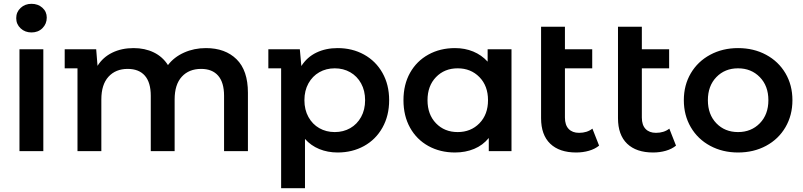

<svg xmlns="http://www.w3.org/2000/svg" viewBox="-20 -792 4210 1006"><path d="M82 -534H207V0H82ZM65 -697Q65 -729 88 -750.5Q111 -772 145 -772Q179 -772 202 -751.5Q225 -731 225 -700Q225 -667 202.5 -644.5Q180 -622 145 -622Q111 -622 88 -643.5Q65 -665 65 -697Z M1279 -306V0H1154V-290Q1154 -360 1123 -395.5Q1092 -431 1034 -431Q970 -431 932.5 -390Q895 -349 895 -271V0H770V-290Q770 -360 739 -395.5Q708 -431 649 -431Q586 -431 548.5 -390Q511 -349 511 -271V0H386V-434H319V-534H484L491 -447Q519 -492 568 -516Q617 -540 680 -540Q739 -540 785.5 -517.5Q832 -495 860 -451Q892 -493 944.5 -516.5Q997 -540 1059 -540Q1160 -540 1219.5 -481.5Q1279 -423 1279 -306Z M2019 -267Q2019 -186 1984 -123.5Q1949 -61 1887.5 -27Q1826 7 1749 7Q1697 7 1653 -11Q1609 -29 1578 -64V194H1453V-434H1386V-534H1551L1559 -446Q1589 -493 1638 -516.5Q1687 -540 1749 -540Q1826 -540 1887.5 -506Q1949 -472 1984 -410Q2019 -348 2019 -267ZM1893 -267Q1893 -317 1872 -355Q1851 -393 1815 -413.5Q1779 -434 1734 -434Q1689 -434 1653 -413.5Q1617 -393 1596 -355Q1575 -317 1575 -267Q1575 -217 1596 -179Q1617 -141 1653 -120.5Q1689 -100 1734 -100Q1779 -100 1815 -120.5Q1851 -141 1872 -179Q1893 -217 1893 -267Z M2660 -534V0H2541V-69Q2510 -31 2464.5 -12Q2419 7 2364 7Q2286 7 2224.5 -27Q2163 -61 2128.5 -123Q2094 -185 2094 -267Q2094 -349 2128.5 -410.5Q2163 -472 2224.5 -506Q2286 -540 2364 -540Q2416 -540 2459.5 -522Q2503 -504 2535 -469V-534ZM2537 -267Q2537 -342 2492 -388Q2447 -434 2378 -434Q2309 -434 2264.5 -388Q2220 -342 2220 -267Q2220 -192 2264.5 -146Q2309 -100 2378 -100Q2447 -100 2492 -146Q2537 -192 2537 -267Z M3119 -29Q3097 -11 3065.5 -2Q3034 7 2999 7Q2911 7 2863 -39Q2815 -85 2815 -173V-652H2940V-534H3083V-434H2940V-176Q2940 -137 2959.5 -116.5Q2979 -96 3014 -96Q3056 -96 3084 -118Z M3522 -29Q3500 -11 3468.5 -2Q3437 7 3402 7Q3314 7 3266 -39Q3218 -85 3218 -173V-652H3343V-534H3486V-434H3343V-176Q3343 -137 3362.5 -116.5Q3382 -96 3417 -96Q3459 -96 3487 -118Z M3563 -267Q3563 -346 3599.5 -408Q3636 -470 3701 -505Q3766 -540 3847 -540Q3929 -540 3994 -505Q4059 -470 4095.5 -408Q4132 -346 4132 -267Q4132 -188 4095.5 -125.5Q4059 -63 3994 -28Q3929 7 3847 7Q3766 7 3701 -28Q3636 -63 3599.5 -125.5Q3563 -188 3563 -267ZM4006 -267Q4006 -342 3961 -388Q3916 -434 3847 -434Q3778 -434 3733.5 -388Q3689 -342 3689 -267Q3689 -192 3733.5 -146Q3778 -100 3847 -100Q3916 -100 3961 -146Q4006 -192 4006 -267Z"/></svg>

Font: mBank SemiBold
Style: Regular
Weight: 600
Designer: Julieta Ulanovsky
Foundry: Julieta Ulanovsky
Version: Version 7.200